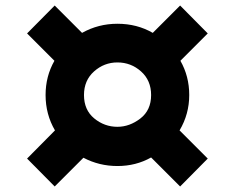

<svg xmlns="http://www.w3.org/2000/svg" viewBox="-20 -665 831 695"><path d="M632 10 527 -95Q472 -64 405 -64Q339 -64 282 -94L178 10L78 -91L179 -193Q145 -251 145 -321Q145 -389 177 -445L78 -544L178 -645L277 -546Q336 -579 405 -579Q476 -579 533 -546L632 -645L732 -544L633 -445Q665 -389 665 -321Q665 -252 630 -193L732 -91ZM405 -206Q449 -206 488 -236Q527 -266 527 -321Q527 -374 490.5 -406.5Q454 -439 405 -439Q357 -439 320.5 -406.5Q284 -374 284 -321Q284 -267 321 -236.5Q358 -206 405 -206Z"/></svg>

Font: Argentum Novus
Style: Bold Italic
Weight: 700
Designer: Julieta Ulanovsky (font) & Cristiano Sobral (main changes)
Foundry: Julieta Ulanovsky (font) & Cristiano Sobral (main changes)
Version: Version 3.00;November 27, 2020;FontCreator 13.0.0.2655 64-bi